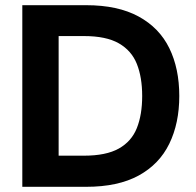

<svg xmlns="http://www.w3.org/2000/svg" viewBox="-20 -720 755 740"><path d="M66 0V-700H312Q434 -700 514 -656.5Q594 -613 632.5 -534.5Q671 -456 671 -350Q671 -245 632.5 -166Q594 -87 514.5 -43.5Q435 0 312 0ZM206 -120H304Q389 -120 438 -147.5Q487 -175 507.5 -226.5Q528 -278 528 -350Q528 -422 507.5 -473.5Q487 -525 438 -553Q389 -581 304 -581H206Z"/></svg>

Font: DM Sans 24pt ExtraBold
Style: Regular
Weight: 800
Designer: Colophon Foundry, Jonny Pinhorn
Foundry: Colophon Foundry
Version: Version 4.004;gftools[0.9.30]